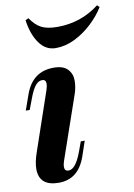

<svg xmlns="http://www.w3.org/2000/svg" viewBox="-89 -845 637 916"><g transform="rotate(-10 229.0 -387.0)"><path d="M145 -461.4Q145 -481.9 127 -481.9Q108.9 -482.4 93.8 -463.9Q78.6 -445.3 63 -402.8L43.9 -352.1H24.9L51.8 -428.2Q88.9 -530.8 190.9 -530.8Q237.3 -530.8 258.3 -508.3Q279.3 -486.3 279.3 -454.1Q279.3 -421.9 269 -391.1L163.1 -85Q157.2 -67.4 157.2 -56.2Q157.2 -35.2 176.8 -35.2Q210.9 -35.2 240.2 -113.8L257.8 -162.1H276.9L252 -88.9Q215.8 14.2 121.1 14.2Q26.4 14.2 25.9 -67.9Q25.9 -101.6 41 -145L139.2 -432.1Q145 -450.7 145 -461.4ZM243.7 -719.2Q357.9 -719.2 446.8 -788.1L457.5 -777.8Q433.6 -738.3 395 -702.1Q356.4 -666 311 -643.6Q265.6 -621.1 217.8 -621.1Q169.9 -621.1 139.2 -664.1Q108.4 -707 98.6 -776.9L113.8 -784.2Q137.7 -748.5 166 -733.9Q194.3 -719.2 243.7 -719.2Z"/></g></svg>

Font: PlayfairDisplay-BoldItalic
Style: Bold Italic
Weight: 700
Italic angle: -14.9847°
Designer: Claus Eggers Sørensen
Foundry: Claus Eggers Sørensen
Version: Version 1.002;PS 001.002;hotconv 1.0.70;makeotf.lib2.5.58329